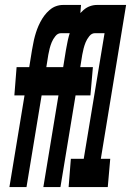

<svg xmlns="http://www.w3.org/2000/svg" viewBox="-20 -755 540 775"><path d="M18 0 79 -370H38L47 -484H98L109 -552Q112 -567 114.5 -581Q117 -595 121 -609.5Q125 -624 130 -637.5Q135 -651 142.5 -665.5Q150 -680 159 -692Q168 -704 180 -714.5Q192 -725 206 -730Q220 -735 234 -735H307L299 -635L297 -621H226Q213 -621 203.5 -609Q194 -597 189 -585Q184 -573 180.5 -559.5Q177 -546 175 -534L167 -484H261L251 -370H148L87 0ZM155 0 216 -370H175L184 -484H235L246 -552Q249 -567 251.5 -581Q254 -595 258 -609.5Q262 -624 267 -637.5Q272 -651 279.5 -665.5Q287 -680 296 -692Q305 -704 317 -714.5Q329 -725 343 -730Q357 -735 371 -735H444L436 -635L434 -621H363Q350 -621 340.5 -609Q331 -597 326 -585Q321 -573 317.5 -559.5Q314 -546 312 -534L304 -484H355L345 -370H285L224 0ZM257 0 266 -114H318L402 -621H364L373 -735H489L387 -114H425L415 0Z"/></svg>

Font: Iosevka Term Curly Hv Obl
Style: Regular
Weight: 900
Italic angle: -9°
Designer: Belleve Invis
Foundry: Belleve Invis
Version: Version 32.3.0